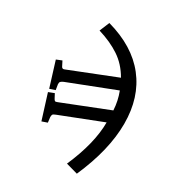

<svg xmlns="http://www.w3.org/2000/svg" viewBox="-182 -644 937 1010"><g transform="rotate(30 286.5 -139.0)"><path d="M187 -524.9Q351.1 -479.5 435.5 -371.8Q520 -264.2 520 -105Q520 54.7 435.1 247.1L363.8 227.1Q436 62 436 -64.9L185.1 33.2Q170.9 38.6 168 43.2Q165 47.9 165 59.1L168.9 90.8L136.2 102.1L88.9 -48.8L123 -62L136.2 -37.1Q138.2 -32.7 140.6 -30Q143.1 -27.3 144.8 -26.1Q146.5 -24.9 149.4 -25.4Q152.3 -25.9 153.8 -26.4Q155.3 -26.9 159.4 -28.3Q163.6 -29.8 166 -30.8L435.1 -137.2Q432.1 -193.8 412.1 -245.1L134.8 -137.2Q124.5 -132.8 119.9 -128.7Q115.2 -124.5 114.5 -121.1Q113.8 -117.7 113.8 -110.8L119.1 -78.1L85.9 -66.9L39.1 -217.8L71.8 -231L85 -205.1Q86.4 -201.7 88.1 -199.2Q89.8 -196.8 92 -195.8Q94.2 -194.8 95.7 -194.1Q97.2 -193.4 100.1 -194.3Q103 -195.3 104.5 -195.6Q106 -195.8 110.1 -197.8Q114.3 -199.7 116.2 -200.2L383.8 -306.2Q348.1 -368.7 293.2 -405.3Q238.3 -441.9 162.1 -464.8Z"/></g></svg>

Font: Literata Book
Style: Italic
Weight: 400
Italic angle: -3°
Designer: Latin by Veronika Burian and Jose Scaglione. Greek by Irene Vlachou. Cyrillic by Vera Evstafieva
Foundry: TypeTogether
Version: Version 1.003;PS 001.003;hotconv 1.0.88;makeotf.lib2.5.64775